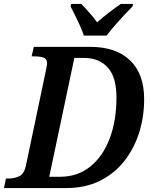

<svg xmlns="http://www.w3.org/2000/svg" viewBox="-41 -951 763 971"><path d="M-21 0 -11 -48H1Q31 -48 56 -59.5Q81 -71 90 -113L191 -594Q193 -605 195 -614.5Q197 -624 197 -630Q197 -654 178 -660Q159 -666 131 -666H119L130 -714H416Q545 -714 616.5 -646Q688 -578 688 -449Q688 -359 662 -278Q636 -197 586 -134.5Q536 -72 463 -36Q390 0 295 0ZM262 -57Q352 -57 416 -109Q480 -161 514 -251.5Q548 -342 548 -458Q548 -561 504 -609.5Q460 -658 385 -658H335L208 -57ZM383 -771Q376 -793 364 -820Q352 -847 339 -873Q326 -899 316 -918L319 -931H370Q387 -914 410.5 -887.5Q434 -861 450 -838Q476 -861 510 -887.5Q544 -914 570 -931H632L629 -918Q610 -899 586.5 -874Q563 -849 539.5 -822Q516 -795 498 -771Z"/></svg>

Font: Noto Serif SemiCondensed SemiBold
Style: Italic
Weight: 600
Width: 4
Italic angle: -12°
Designer: Monotype Design Team
Foundry: Monotype Imaging Inc.
Version: Version 2.014; ttfautohint (v1.8.4.7-5d5b)